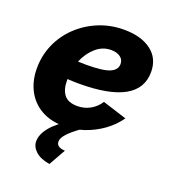

<svg xmlns="http://www.w3.org/2000/svg" viewBox="-136 -634 830 940"><g transform="rotate(20 279.0 -163.5)"><path d="M232 10Q164 10 114.5 -18Q65 -46 38.5 -96.5Q12 -147 12 -212Q12 -278 37.5 -336.5Q63 -395 109.5 -439.5Q156 -484 217.5 -509.5Q279 -535 350 -535Q439 -535 491.5 -495.5Q544 -456 544 -385Q544 -211 232 -211Q218 -211 202.5 -211.5Q187 -212 171 -213Q171 -209 171 -205Q171 -158 192 -131.5Q213 -105 261 -105Q297 -105 327.5 -122Q358 -139 377 -169L503 -129Q475 -88 431.5 -56.5Q388 -25 336.5 -7.5Q285 10 232 10ZM324 -420Q280 -420 245 -389.5Q210 -359 190 -311Q212 -310 232 -310Q320 -310 355 -325Q390 -340 390 -371Q390 -394 371.5 -407Q353 -420 324 -420ZM131 125Q131 89 162.5 50.5Q194 12 254 -22H307L311 0Q275 26 254.5 48.5Q234 71 234 89Q234 119 279 121L230 208Q181 200 156 177Q131 154 131 125Z"/></g></svg>

Font: Raleway ExtraBold
Style: Italic
Weight: 800
Italic angle: -12°
Designer: Matt McInerney, Pablo Impallari, Rodrigo Fuenzalida
Foundry: Matt McInerney, Pablo Impallari, Rodrigo Fuenzalida
Version: Version 4.026